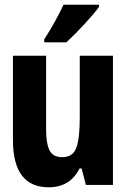

<svg xmlns="http://www.w3.org/2000/svg" viewBox="-20 -786 540 816"><path d="M262 -606Q297 -638 338.5 -683Q380 -728 401 -757V-766H250Q234 -732 214 -695.5Q194 -659 168 -619V-606ZM318 -70H327L345 0H460V-549H319V-285Q319 -198 304.5 -158Q290 -118 245 -118Q205 -118 190.5 -147Q176 -176 176 -233V-549H35V-191Q35 10 187 10Q278 10 318 -70Z"/></svg>

Font: Noto Sans Mono UI Condensed ExtraBold
Style: Regular
Weight: 800
Width: 3
Designer: Monotype Design team
Foundry: Monotype Imaging Inc.
Version: 1.000